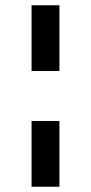

<svg xmlns="http://www.w3.org/2000/svg" viewBox="-20 -715 346 730"><path d="M100 -695V-445H206V-695ZM206 -255H100V-5H206Z"/></svg>

Font: Jost Medium
Style: Regular
Weight: 500
Version: Version 3.710